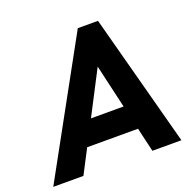

<svg xmlns="http://www.w3.org/2000/svg" viewBox="-154 -824 963 951"><g transform="rotate(-20 327.5 -348.5)"><path d="M-31 0H128L194 -127H462L491.5 0H644.5L458.5 -697H352ZM260.5 -255 379.5 -484.5 432.5 -255Z"/></g></svg>

Font: HK Grotesk ExtraBold
Style: Italic
Weight: 800
Italic angle: -16°
Designer: Alfredo Marco Pradil
Foundry: Hanken Design Co.
Version: Version 3.001;FEAKit 1.0